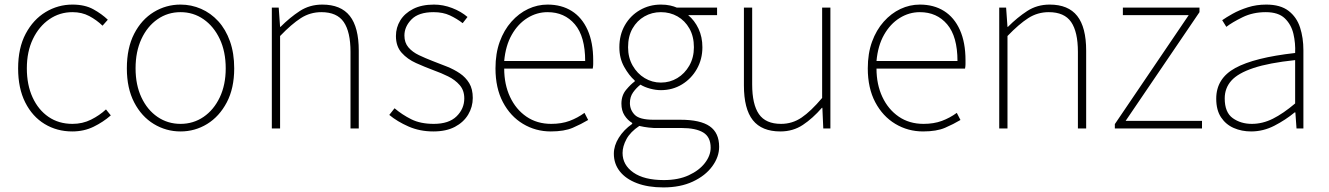

<svg xmlns="http://www.w3.org/2000/svg" viewBox="-20 -560 5792 837"><path d="M295 13Q228 13 174.5 -19.5Q121 -52 90 -113.5Q59 -175 59 -262Q59 -351 92 -413Q125 -475 179 -507.5Q233 -540 296 -540Q350 -540 387 -519.5Q424 -499 450 -474L427 -448Q401 -473 369 -490Q337 -507 296 -507Q240 -507 195 -476Q150 -445 123.5 -390Q97 -335 97 -262Q97 -190 122 -135.5Q147 -81 191.5 -50.5Q236 -20 296 -20Q340 -20 377 -38.5Q414 -57 442 -83L463 -57Q430 -28 388 -7.5Q346 13 295 13Z M767 13Q704 13 650.5 -19.5Q597 -52 565 -113.5Q533 -175 533 -262Q533 -351 565 -413Q597 -475 650.5 -507.5Q704 -540 767 -540Q814 -540 856.5 -521.5Q899 -503 931.5 -467.5Q964 -432 982.5 -380Q1001 -328 1001 -262Q1001 -175 968.5 -113.5Q936 -52 883 -19.5Q830 13 767 13ZM767 -20Q823 -20 867.5 -50.5Q912 -81 938 -135.5Q964 -190 964 -262Q964 -335 938 -390Q912 -445 867.5 -476Q823 -507 767 -507Q711 -507 666.5 -476Q622 -445 596.5 -390Q571 -335 571 -262Q571 -190 596.5 -135.5Q622 -81 666.5 -50.5Q711 -20 767 -20Z M1165 0V-527H1195L1201 -443H1203Q1244 -484 1287 -512Q1330 -540 1385 -540Q1466 -540 1505 -490.5Q1544 -441 1544 -339V0H1508V-334Q1508 -421 1478.5 -464Q1449 -507 1381 -507Q1332 -507 1291.5 -481Q1251 -455 1201 -403V0Z M1869 13Q1810 13 1761 -8.5Q1712 -30 1677 -59L1700 -88Q1733 -60 1773 -40Q1813 -20 1871 -20Q1937 -20 1970.5 -53Q2004 -86 2004 -131Q2004 -166 1984 -189Q1964 -212 1933.5 -227Q1903 -242 1872 -253Q1832 -268 1794 -285Q1756 -302 1731 -330Q1706 -358 1706 -403Q1706 -440 1725 -471Q1744 -502 1781 -521Q1818 -540 1872 -540Q1912 -540 1951 -525Q1990 -510 2018 -486L1997 -459Q1971 -479 1941 -493Q1911 -507 1870 -507Q1805 -507 1774 -475.5Q1743 -444 1743 -405Q1743 -374 1760.5 -353.5Q1778 -333 1806.5 -319.5Q1835 -306 1866 -294Q1898 -282 1929 -269.5Q1960 -257 1985 -240Q2010 -223 2025.5 -197.5Q2041 -172 2041 -133Q2041 -94 2021 -60.5Q2001 -27 1963 -7Q1925 13 1869 13Z M2381 13Q2315 13 2260 -20Q2205 -53 2172.5 -114.5Q2140 -176 2140 -262Q2140 -327 2158.5 -378Q2177 -429 2209.5 -465.5Q2242 -502 2282.5 -521Q2323 -540 2367 -540Q2428 -540 2472.5 -512Q2517 -484 2541.5 -429.5Q2566 -375 2566 -297Q2566 -289 2566 -280.5Q2566 -272 2564 -261H2178Q2178 -192 2203.5 -137.5Q2229 -83 2275 -51.5Q2321 -20 2383 -20Q2428 -20 2463 -33Q2498 -46 2528 -68L2544 -37Q2514 -19 2477 -3Q2440 13 2381 13ZM2178 -294H2531Q2531 -401 2486 -454Q2441 -507 2367 -507Q2320 -507 2279 -481.5Q2238 -456 2211 -408.5Q2184 -361 2178 -294Z M2872 257Q2805 257 2756.5 238.5Q2708 220 2682 187Q2656 154 2656 110Q2656 75 2677.5 40.5Q2699 6 2736 -20V-24Q2716 -36 2702.5 -57Q2689 -78 2689 -108Q2689 -144 2709.5 -168.5Q2730 -193 2747 -205V-209Q2722 -231 2701 -268.5Q2680 -306 2680 -354Q2680 -408 2704 -450Q2728 -492 2769.5 -516Q2811 -540 2861 -540Q2884 -540 2901.5 -536Q2919 -532 2930 -527H3106V-494H2980Q3008 -471 3025 -435Q3042 -399 3042 -354Q3042 -302 3018 -259.5Q2994 -217 2953 -192Q2912 -167 2861 -167Q2839 -167 2814.5 -173.5Q2790 -180 2772 -191Q2754 -177 2740 -157.5Q2726 -138 2726 -111Q2726 -81 2747 -59.5Q2768 -38 2829 -38H2946Q3033 -38 3074 -9.5Q3115 19 3115 80Q3115 124 3085 165Q3055 206 3000.5 231.5Q2946 257 2872 257ZM2861 -200Q2900 -200 2932.5 -219.5Q2965 -239 2985 -274Q3005 -309 3005 -354Q3005 -401 2985.5 -435.5Q2966 -470 2933.5 -488.5Q2901 -507 2861 -507Q2822 -507 2789.5 -488.5Q2757 -470 2737.5 -436Q2718 -402 2718 -354Q2718 -309 2738 -274Q2758 -239 2790.5 -219.5Q2823 -200 2861 -200ZM2874 225Q2937 225 2982.5 204Q3028 183 3053 150.5Q3078 118 3078 84Q3078 37 3045.5 17.5Q3013 -2 2951 -2H2831Q2826 -2 2807.5 -4Q2789 -6 2767 -11Q2728 15 2711 46.5Q2694 78 2694 107Q2694 159 2741 192Q2788 225 2874 225Z M3382 13Q3301 13 3262 -36Q3223 -85 3223 -188V-527H3259V-192Q3259 -105 3288.5 -62.5Q3318 -20 3385 -20Q3434 -20 3474.5 -47.5Q3515 -75 3564 -133V-527H3600V0H3569L3565 -90H3563Q3523 -44 3480 -15.5Q3437 13 3382 13Z M4004 13Q3938 13 3883 -20Q3828 -53 3795.5 -114.5Q3763 -176 3763 -262Q3763 -327 3781.5 -378Q3800 -429 3832.5 -465.5Q3865 -502 3905.5 -521Q3946 -540 3990 -540Q4051 -540 4095.5 -512Q4140 -484 4164.5 -429.5Q4189 -375 4189 -297Q4189 -289 4189 -280.5Q4189 -272 4187 -261H3801Q3801 -192 3826.5 -137.5Q3852 -83 3898 -51.5Q3944 -20 4006 -20Q4051 -20 4086 -33Q4121 -46 4151 -68L4167 -37Q4137 -19 4100 -3Q4063 13 4004 13ZM3801 -294H4154Q4154 -401 4109 -454Q4064 -507 3990 -507Q3943 -507 3902 -481.5Q3861 -456 3834 -408.5Q3807 -361 3801 -294Z M4336 0V-527H4366L4372 -443H4374Q4415 -484 4458 -512Q4501 -540 4556 -540Q4637 -540 4676 -490.5Q4715 -441 4715 -339V0H4679V-334Q4679 -421 4649.5 -464Q4620 -507 4552 -507Q4503 -507 4462.5 -481Q4422 -455 4372 -403V0Z M4840 0V-19L5162 -494H4875V-527H5209V-507L4887 -33H5220V0Z M5434 13Q5393 13 5358.5 -2Q5324 -17 5303 -48.5Q5282 -80 5282 -130Q5282 -218 5365 -263.5Q5448 -309 5626 -329Q5628 -372 5618.5 -412.5Q5609 -453 5581 -480Q5553 -507 5498 -507Q5442 -507 5397 -485Q5352 -463 5326 -443L5308 -472Q5325 -484 5353.5 -500Q5382 -516 5419.5 -528Q5457 -540 5500 -540Q5562 -540 5597.5 -512.5Q5633 -485 5647.5 -440Q5662 -395 5662 -341V0H5632L5627 -70H5624Q5584 -37 5535.5 -12Q5487 13 5434 13ZM5437 -20Q5484 -20 5529 -42.5Q5574 -65 5626 -109V-298Q5512 -286 5444.5 -263.5Q5377 -241 5348 -208.5Q5319 -176 5319 -131Q5319 -70 5354 -45Q5389 -20 5437 -20Z"/></svg>

Font: Noto Sans HK Thin Thin
Style: Regular
Weight: 250
Version: Version 2.004-H2;hotconv 1.0.118;makeotfexe 2.5.65603